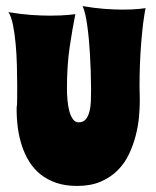

<svg xmlns="http://www.w3.org/2000/svg" viewBox="-20 -590 517 637"><path d="M462.9 -563Q458.5 -541 454.8 -511.7Q451.2 -482.4 448.5 -448.5Q445.8 -414.6 444.3 -377.7Q442.9 -340.8 442.9 -304.2Q442.9 -292 443.4 -280Q443.8 -268.1 443.8 -256.8Q443.8 -232.9 441.2 -202.6Q438.5 -172.4 430.4 -140.9Q422.4 -109.4 408.2 -79.1Q394 -48.8 370.8 -25.4Q347.7 -2 314.5 12.5Q281.2 26.9 235.8 26.9Q196.8 26.9 166.7 16.6Q136.7 6.3 114.5 -11.5Q92.3 -29.3 77.1 -53.7Q62 -78.1 52.7 -106.2Q43.5 -134.3 39.3 -165Q35.2 -195.8 35.2 -226.1Q35.2 -233.4 35.4 -235.1Q35.6 -236.8 35.6 -237.3Q35.6 -237.8 36.1 -239Q36.6 -240.2 36.6 -246.6Q36.6 -252.9 36.9 -266.6Q37.1 -280.3 37.1 -305.2Q37.1 -334.5 36.1 -371.3Q35.2 -408.2 32 -443.6Q28.8 -479 22.9 -507.8Q17.1 -536.6 7.8 -549.8Q47.4 -543 82.3 -540.5Q117.2 -538.1 146 -538.1Q165 -538.1 180.4 -538.8Q195.8 -539.6 207 -540.5Q219.7 -541.5 230 -543Q220.2 -495.1 211.2 -434.3Q202.1 -373.5 202.1 -294.9Q202.1 -276.9 203.9 -257.3Q205.6 -237.8 210 -221.4Q214.4 -205.1 221.9 -194.6Q229.5 -184.1 241.2 -184.1Q255.9 -184.1 264.2 -193.8Q272.5 -203.6 276.6 -219.5Q280.8 -235.4 281.5 -254.9Q282.2 -274.4 282.2 -293.9Q281.7 -357.4 278.3 -412.6Q276.9 -436 274.7 -460Q272.5 -483.9 269.5 -505.1Q266.6 -526.4 262.7 -543.2Q258.8 -560.1 253.9 -569.8Q293.5 -563 327.1 -560.5Q360.8 -558.1 387.2 -558.1Q404.8 -558.1 418.7 -558.8Q432.6 -559.6 442.4 -560.5Q454.1 -561.5 462.9 -563Z"/></svg>

Font: Spicy Rice
Style: Regular
Weight: 400
Version: Version 1.000